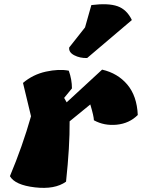

<svg xmlns="http://www.w3.org/2000/svg" viewBox="-20 -892 673 910"><path d="M296 -407 464 -562Q538 -545 583.5 -491Q629 -437 633 -347Q593 -307 533.5 -301Q474 -295 425 -322Q425 -340 408 -397Q394 -386 310 -317Q311 -198 293 -31Q240 7 145.5 -4Q51 -15 27 -57Q87 -200 127 -341L89 -499Q136 -539 197.5 -552.5Q259 -566 306 -557Q321 -515 321 -473L284 -428ZM605 -797 393 -617Q359 -616 332 -630Q305 -644 308 -667L383 -762L413 -868Q493 -878 537 -862.5Q581 -847 605 -797Z"/></svg>

Font: Tillana ExtraBold
Style: Regular
Weight: 800
Designer: Lipi Raval (Devanagari, Latin), Jonny Pinhorn (Latin)
Foundry: Indian Type Foundry
Version: Version 2.003;PS 1.0;hotconv 1.0.79;makeotf.lib2.5.61930; tt